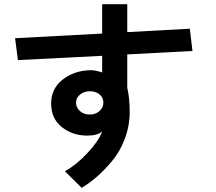

<svg xmlns="http://www.w3.org/2000/svg" viewBox="-20 -821 1040 926"><path d="M346.7 -326.2Q346.7 -302.7 365.2 -285.6Q383.8 -268.6 413.1 -268.6Q441.4 -268.6 460 -285.6Q478.5 -302.7 478.5 -326.2Q478.5 -350.6 460 -365.7Q441.4 -380.9 413.1 -380.9Q385.7 -380.9 366.2 -365.2Q346.7 -349.6 346.7 -326.2ZM226.6 -321.3Q226.6 -392.6 280.8 -436Q335 -479.5 413.1 -482.4Q437.5 -483.4 472.7 -471.7V-551.8L66.4 -531.2L52.7 -636.7L472.7 -659.2V-800.8H593.8V-666L895.5 -682.6L908.2 -575.2L593.8 -558.6V-397.5Q605.5 -347.7 605.5 -282.2Q605.5 -213.9 582 -151.9Q558.6 -89.8 520.5 -44.4Q482.4 1 446.8 31.7Q411.1 62.5 374 85L293 4.9Q346.7 -24.4 400.9 -82Q455.1 -139.6 472.7 -186.5Q449.2 -167 400.4 -167Q330.1 -167 278.3 -208Q226.6 -249 226.6 -321.3Z"/></svg>

Font: Gothic A1
Style: Bold
Weight: 700
Version: Version 2.50